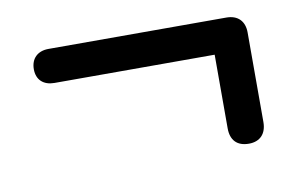

<svg xmlns="http://www.w3.org/2000/svg" viewBox="-44 -501 688 439"><g transform="rotate(-10 300.0 -281.5)"><path d="M503 -135C529 -135 544 -151 544 -178V-386C544 -412 529 -428 502 -428H89C64 -428 48 -413 48 -388C48 -363 64 -349 89 -349H461V-178C461 -151 475 -135 503 -135Z"/></g></svg>

Font: SN Pro Medium
Style: Regular
Weight: 500
Designer: Tobias Whetton
Foundry: Supernotes
Version: Version 1.003;Glyphs 3.3 (3324)